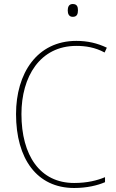

<svg xmlns="http://www.w3.org/2000/svg" viewBox="-20 -928 581 958"><path d="M343 -908C323 -908 318 -892 318 -876C318 -859 324 -844 343 -844C364 -844 369 -858 369 -877C369 -893 365 -908 343 -908ZM361 -699C406 -699 454 -692 502 -666L513 -690C465 -713 416 -724 361 -724C164 -724 60 -561 60 -359C60 -136 164 10 350 10C414 10 467 -3 504 -19V-44C466 -28 416 -15 350 -15C179 -15 87 -153 87 -359C87 -545 179 -699 361 -699Z"/></svg>

Font: Noto Sans Georgian SemiCondensed Thin
Style: Regular
Weight: 100
Width: 4
Designer: Monotype Design Team, Akaki Razmadze
Foundry: Google LLC
Version: Version 2.005